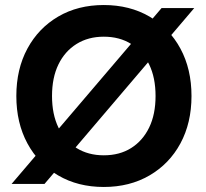

<svg xmlns="http://www.w3.org/2000/svg" viewBox="-20 -732 819 764"><path d="M26 0 623 -700H753L157 0ZM393 12Q290 12 211.5 -34Q133 -80 89 -161.5Q45 -243 45 -350Q45 -457 89 -538.5Q133 -620 211.5 -666Q290 -712 393 -712Q496 -712 575 -666Q654 -620 698 -538.5Q742 -457 742 -350Q742 -243 698 -161.5Q654 -80 575 -34Q496 12 393 12ZM393 -114Q456 -114 502 -143Q548 -172 573.5 -224.5Q599 -277 599 -350Q599 -423 573.5 -475.5Q548 -528 502 -557Q456 -586 393 -586Q331 -586 284.5 -557Q238 -528 212.5 -475.5Q187 -423 187 -350Q187 -277 212.5 -224.5Q238 -172 284.5 -143Q331 -114 393 -114Z"/></svg>

Font: DM Sans 17pt ExtraBold
Style: Regular
Weight: 800
Version: Version 4.004;gftools[0.9.30]